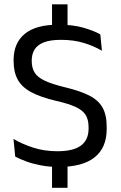

<svg xmlns="http://www.w3.org/2000/svg" viewBox="-20 -765 561 893"><path d="M294.1 -744.9V-606.4H222V-744.9ZM294.1 -44.4V108.5H222V-44.4ZM253.3 11.4Q207.6 11.4 169.2 3.9Q130.8 -3.5 101 -14.6Q71.1 -25.7 50.8 -36.7L42.7 -118.9Q80.9 -96 133.1 -78.8Q185.3 -61.6 247.2 -61.6Q320.8 -61.6 356.3 -87.9Q391.9 -114.1 391.9 -166.3V-174.7Q391.9 -208.9 378 -230.9Q364 -252.8 330.9 -268Q297.7 -283.1 240.6 -296Q168.6 -313 125.2 -336.3Q81.9 -359.5 62.6 -394.5Q43.3 -429.4 43.3 -481.3V-485.9Q43.3 -564.6 95 -607.4Q146.7 -650.2 251.2 -650.2Q319.4 -650.2 367.8 -636.2Q416.2 -622.2 446.5 -605.2L454.1 -528.9Q418.4 -550.2 371.2 -564.9Q323.9 -579.7 263.2 -579.7Q214.3 -579.7 184.5 -568.2Q154.7 -556.7 141.1 -535.1Q127.5 -513.5 127.5 -483.1V-480.9Q127.5 -449.9 140.7 -428.1Q153.8 -406.2 187.2 -390.2Q220.5 -374.1 281.9 -359.2Q352.4 -342.4 394.9 -320.8Q437.4 -299.3 456.8 -264.9Q476.2 -230.6 476.2 -175.2V-164.7Q476.2 -78.1 420.3 -33.4Q364.4 11.4 253.3 11.4Z"/></svg>

Font: Anek Devanagari Medium
Style: Regular
Weight: 500
Designer: Kailash Malviya (Devanagari) & Yesha Goshar (Latin)
Foundry: Ek Type
Version: Version 1.003